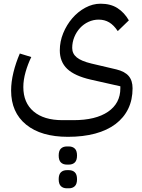

<svg xmlns="http://www.w3.org/2000/svg" viewBox="-20 -499 766 1037"><path d="M347 240Q202 240 121 174Q40 108 40 -10Q40 -56 52.5 -107.5Q65 -159 87 -210L149 -191Q130 -152 118 -109.5Q106 -67 106 -29Q106 56 161.5 103Q217 150 317 150H377Q497 150 563.5 104.5Q630 59 630 -22V-33L470 -69Q383 -89 343 -127Q303 -165 303 -227Q303 -275 321.5 -320Q340 -365 370.5 -400.5Q401 -436 441 -457.5Q481 -479 523 -479Q577 -479 614 -455.5Q651 -432 676 -389L616 -331Q595 -363 570 -378Q545 -393 513 -393Q484 -393 458 -381Q432 -369 412.5 -348Q393 -327 381.5 -299Q370 -271 370 -240Q370 -209 394.5 -189Q419 -169 473 -156L609 -124Q654 -113 675 -88.5Q696 -64 696 -22Q696 40 672.5 88.5Q649 137 604 171Q559 205 494 222.5Q429 240 347 240ZM341 518Q321 518 309 506.5Q297 495 297 469Q297 443 309 431.5Q321 420 341 420H352Q372 420 384 431.5Q396 443 396 469Q396 495 384 506.5Q372 518 352 518ZM341 390Q321 390 309 378.5Q297 367 297 341Q297 315 309 303.5Q321 292 341 292H352Q372 292 384 303.5Q396 315 396 341Q396 367 384 378.5Q372 390 352 390Z"/></svg>

Font: IBM Plex Sans Arabic
Style: Regular
Weight: 400
Designer: Mike Abbink, Paul van der Laan, Pieter van Rosmalen, Wael Morcos, Khajak Apelian
Foundry: Bold Monday
Version: Version 1.1